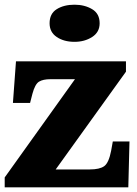

<svg xmlns="http://www.w3.org/2000/svg" viewBox="-20 -797 582 817"><path d="M0 0V-42L299 -460H195Q163 -460 146 -449.5Q129 -439 118 -398L108 -359H35L48 -536H516V-492L217 -76H362Q404 -76 423.5 -90Q443 -104 453 -156L460 -195H531L526 0ZM297 -619Q252 -619 221.5 -639.5Q191 -660 191 -698Q191 -739 221.5 -758Q252 -777 297 -777Q340 -777 372 -758Q404 -739 404 -698Q404 -660 372 -639.5Q340 -619 297 -619Z"/></svg>

Font: Noto Serif Devanagari Black
Style: Regular
Weight: 900
Designer: Universal Thirst, Indian Type Foundry and the Monotype Design Team
Foundry: Monotype Imaging Inc.
Version: Version 2.004; ttfautohint (v1.8.4.7-5d5b)